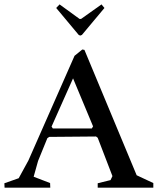

<svg xmlns="http://www.w3.org/2000/svg" viewBox="-31 -870 730 890"><path d="M340.8 -705.1 334 -708 229.5 -833 245.1 -849.6 337.9 -782.2H344.7L439.5 -849.6L453.1 -833L348.6 -708ZM-9.8 0 -10.7 -20.5 55.7 -43.9 100.6 -126 314.5 -611.3 350.6 -640.6 360.4 -638.7 602.5 -57.6 679.7 -21.5V0H421.9V-20.5L481.4 -35.2L490.2 -53.7L421.9 -231.4L414.1 -237.3L197.3 -235.4L188.5 -229.5L145.5 -124L125 -50.8L201.2 -21.5L202.1 0ZM213.9 -274.4H394.5L400.4 -284.2L307.6 -506.8L208 -283.2Z"/></svg>

Font: Comprehension SemiBold
Style: Regular
Weight: 600
Designer: Alfredo Marco Pradil
Foundry: Alfredo Marco Pradil
Version: 1.0